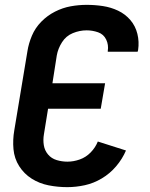

<svg xmlns="http://www.w3.org/2000/svg" viewBox="-20 -763 616 791"><path d="M257 8Q293 8 329.5 0Q366 -8 399.5 -28Q433 -48 458.5 -78Q484 -108 499 -143L383 -180Q373 -155 353.5 -135Q334 -115 308.5 -106Q283 -97 258 -97Q235 -97 213.5 -103.5Q192 -110 178 -126.5Q164 -143 160.5 -165Q157 -187 161 -210L178 -315H395L413 -420H196L214 -535Q219 -563 235.5 -589Q252 -615 280 -626.5Q308 -638 337 -638Q361 -638 384 -630Q407 -622 417.5 -600Q428 -578 424 -553V-550H547Q548 -554 549 -557Q554 -591 546 -623.5Q538 -656 517 -680.5Q496 -705 466.5 -719Q437 -733 404 -738Q371 -743 337 -743Q304 -743 271 -737Q238 -731 206.5 -715Q175 -699 150 -673.5Q125 -648 111.5 -616Q98 -584 93 -552L39 -227Q32 -187 35.5 -148.5Q39 -110 59 -78.5Q79 -47 110.5 -27Q142 -7 180 0.5Q218 8 257 8Z"/></svg>

Font: Iosevka Sparkle
Style: Bold Italic
Weight: 700
Italic angle: -9°
Designer: Belleve Invis
Foundry: Belleve Invis
Version: Version 4.5.0; ttfautohint (v1.8.3)